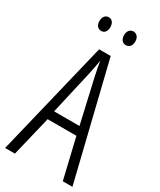

<svg xmlns="http://www.w3.org/2000/svg" viewBox="-222 -962 863 1035"><g transform="rotate(30 209.5 -445.0)"><path d="M98 -847C98 -821 112 -805 133 -805C152 -805 166 -820 166 -847C166 -874 152 -890 133 -890C112 -890 98 -874 98 -847ZM251 -848C251 -821 265 -805 286 -805C306 -805 321 -820 321 -848C321 -875 305 -890 286 -890C266 -890 251 -874 251 -848ZM359 0H419L245 -714H173L0 0H61L121 -249H300ZM227 -570 288 -303H130L191 -570C199 -605 204 -634 209 -664C214 -634 219 -605 227 -570Z"/></g></svg>

Font: Noto Sans Bengali ExtraCondensed Light
Style: Regular
Weight: 300
Width: 2
Designer: Joana Ranito - Universal Thirst; Jelle Bosma - Monotype Design Team
Foundry: Universal Thirst ehf.
Version: Version 3.000